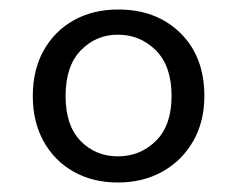

<svg xmlns="http://www.w3.org/2000/svg" viewBox="-20 -732 499 404"><path d="M228 -348Q175 -348 134.5 -371Q94 -394 71.5 -435Q49 -476 49 -530Q49 -585 72 -626Q95 -667 135.5 -689.5Q176 -712 229 -712Q309 -712 359.5 -662.5Q410 -613 410 -530Q410 -476 386.5 -435Q363 -394 322 -371Q281 -348 228 -348ZM228 -403Q275 -403 308 -435.5Q341 -468 341 -530Q341 -593 308 -626Q275 -659 228 -659Q182 -659 150 -626Q118 -593 118 -530Q118 -468 149.5 -435.5Q181 -403 228 -403Z"/></svg>

Font: DM Sans
Style: Regular
Weight: 400
Designer: Colophon Foundry, Jonny Pinhorn
Foundry: Colophon Foundry
Version: Version 4.004; ttfautohint (v1.8.4.7-5d5b)